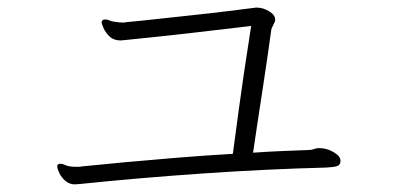

<svg xmlns="http://www.w3.org/2000/svg" viewBox="-20 -580 1040 503"><path d="M872 -158Q872 -148 863.5 -145Q855 -142 834 -141Q678 -137 511 -125.5Q344 -114 190 -98Q186 -98 182.5 -97.5Q179 -97 176 -97Q162 -97 151.5 -106Q141 -115 135.5 -126.5Q130 -138 130 -144Q130 -151 138 -151Q144 -151 152.5 -147Q161 -143 180 -143Q183 -143 186.5 -143Q190 -143 194 -144Q242 -149 307.5 -155Q373 -161 446.5 -167Q520 -173 590 -177Q595 -214 606 -296Q617 -378 638 -512Q556 -502 471.5 -492.5Q387 -483 307 -475Q304 -475 301.5 -474.5Q299 -474 296 -474Q278 -474 267 -484.5Q256 -495 251 -507Q246 -519 246 -521Q246 -522 247.5 -525.5Q249 -529 256 -529Q261 -529 265.5 -527Q270 -525 274 -524Q282 -523 287.5 -522Q293 -521 300 -521Q302 -521 305 -521Q308 -521 311 -522Q345 -525 389.5 -530Q434 -535 482 -540Q530 -545 574 -550.5Q618 -556 650 -560H654Q669 -560 685 -550.5Q701 -541 701 -528Q701 -524 698 -519Q697 -516 694.5 -511.5Q692 -507 691 -504Q687 -473 680.5 -429.5Q674 -386 667 -339.5Q660 -293 653.5 -251Q647 -209 643 -180Q686 -183 723.5 -184.5Q761 -186 789 -187Q796 -187 802.5 -189.5Q809 -192 816 -192Q836 -192 854 -181.5Q872 -171 872 -159Z"/></svg>

Font: Moon Stars Kai T Light
Style: Regular
Weight: 300
Designer: GuiWonder
Version: Version 1.101